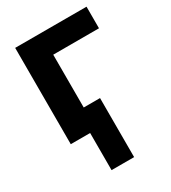

<svg xmlns="http://www.w3.org/2000/svg" viewBox="-197 -689 904 1015"><g transform="rotate(-30 255.5 -181.0)"><path d="M178.7 -133.8H316.4V226.6H178.7ZM60.5 0V-587.9H496.1V-456.1H216.8V0Z"/></g></svg>

Font: Gothic A1 Black
Style: Regular
Weight: 900
Version: Version 2.50